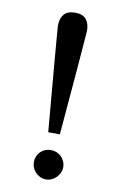

<svg xmlns="http://www.w3.org/2000/svg" viewBox="-81 -734 501 793"><g transform="rotate(10 169.0 -337.5)"><path d="M231 -49.8Q231 -37.6 226.1 -26.4Q221.2 -15.1 212.6 -6.6Q204.1 2 192.9 7.1Q181.6 12.2 168.9 12.2Q156.2 12.2 145 7.1Q133.8 2 125.5 -6.6Q117.2 -15.1 112.5 -26.4Q107.9 -37.6 107.9 -49.8Q107.9 -62.5 112.5 -73.7Q117.2 -85 125.5 -93.3Q133.8 -101.6 145 -106.2Q156.2 -110.8 168.9 -110.8Q181.6 -110.8 192.9 -106.2Q204.1 -101.6 212.6 -93.3Q221.2 -85 226.1 -73.7Q231 -62.5 231 -49.8ZM230 -622.1Q230 -619.1 228.3 -598.4Q226.6 -577.6 224.1 -546.1Q221.7 -514.6 218.5 -475.3Q215.3 -436 211.9 -395.5Q203.6 -300.3 193.8 -181.2H145Q134.8 -300.3 126.5 -395.5Q123 -436 119.6 -475.3Q116.2 -514.6 113.8 -546.1Q111.3 -577.6 109.6 -598.4Q107.9 -619.1 107.9 -622.1Q107.9 -652.3 122.6 -669.7Q137.2 -687 168.9 -687Q200.7 -687 215.3 -669.7Q230 -652.3 230 -622.1Z"/></g></svg>

Font: BabelStone Ogham
Style: Italic
Weight: 400
Italic angle: -30°
Designer: Andrew West
Foundry: BabelStone
Version: Version 2.02 March 14, 2022